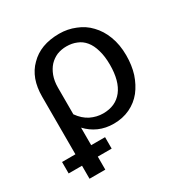

<svg xmlns="http://www.w3.org/2000/svg" viewBox="-172 -640 894 936"><g transform="rotate(-30 275.5 -171.5)"><path d="M153.3 -139.6Q178.7 -103.5 211.9 -86.9Q246.1 -70.3 282.2 -70.3Q352.5 -70.3 390.6 -119.1Q428.7 -168 428.7 -259.8Q428.7 -307.6 418 -342.8Q408.2 -377.9 389.6 -400.4Q371.1 -422.9 345.7 -432.6Q320.3 -443.4 289.1 -443.4Q260.7 -443.4 235.4 -433.6Q210.9 -422.9 192.4 -403.3Q174.8 -383.8 164.1 -355.5Q153.3 -326.2 153.3 -290Q153.3 -277.3 153.3 -252Q153.3 -224.6 153.3 -139.6ZM64.5 -290Q64.5 -341.8 79.1 -382.8Q94.7 -424.8 124 -453.1Q153.3 -483.4 194.3 -499Q236.3 -514.6 289.1 -514.6Q336.9 -514.6 378.9 -497.1Q421.9 -480.5 452.1 -448.2Q484.4 -415 502 -368.2Q520.5 -320.3 520.5 -259.8Q520.5 -204.1 505.9 -157.2Q490.2 -110.4 462.9 -75.2Q434.6 -40 393.6 -20.5Q352.5 -1 301.8 -1Q256.8 -1 218.8 -17.6Q181.6 -34.2 153.3 -64.5Q153.3 -31.2 153.3 34.2Q172.9 34.2 231.4 34.2Q231.4 50.8 231.4 98.6Q211.9 98.6 153.3 98.6Q153.3 117.2 153.3 171.9Q130.9 171.9 64.5 171.9Q64.5 153.3 64.5 98.6Q44.9 98.6 -10.7 98.6Q-10.7 83 -10.7 34.2Q7.8 34.2 64.5 34.2Q64.5 -46.9 64.5 -290Z"/></g></svg>

Font: Lato
Style: Regular
Weight: 400
Designer: Lukasz Dziedzic with Adam Twardoch and Botio Nikoltchev
Version: Version 2.015; 2015-08-06; http://www.latofonts.com/